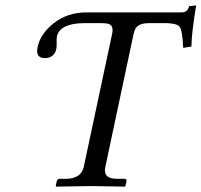

<svg xmlns="http://www.w3.org/2000/svg" viewBox="-20 -691 748 713"><path d="M656.2 -645Q677.2 -646 682.1 -668L708.5 -670.9Q691.4 -569.8 690.9 -518.1L660.2 -513.2Q657.7 -580.1 646 -592.8Q633.8 -604.5 598.6 -605H532.7Q493.7 -605 482.4 -583.5Q478.5 -574.7 475.6 -563L371.1 -70.8Q362.8 -31.7 402.8 -27.8Q409.7 -27.3 416.5 -26.9H443.8Q450.2 -24.9 450.2 -19L445.8 0L443.4 2Q442.4 2 316.9 0L188.5 2L187 0L190.9 -19Q193.8 -26.4 200.7 -26.9H226.6Q281.2 -28.3 291 -70.8L396.5 -565.9Q403.3 -597.2 380.9 -603Q371.1 -605 356.4 -605H289.6Q202.6 -603.5 191.4 -556.2Q189.5 -544.4 190.4 -533.2Q190.9 -517.1 189 -508.8Q182.6 -480 153.8 -475.6Q149.9 -475.1 147 -475.1Q113.3 -475.1 118.7 -511.2Q119.1 -514.2 119.6 -516.1Q129.9 -564.9 177.7 -603.5Q229.5 -644.5 299.3 -645Z"/></svg>

Font: Linux Biolinum Slanted O
Style: Slanted
Weight: 400
Designer: Philipp H. Poll
Foundry: Philipp H. Poll
Version: Version 1.0.4